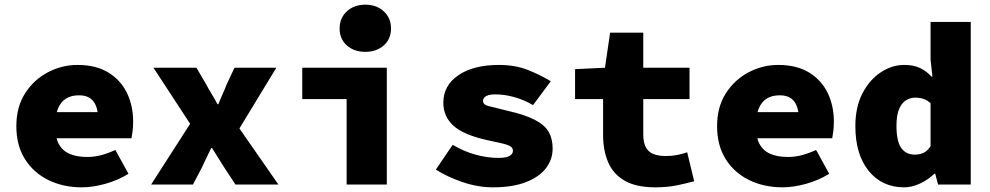

<svg xmlns="http://www.w3.org/2000/svg" viewBox="-20 -790 4240 822"><path d="M330 12Q251 12 187.5 -19Q124 -50 87 -108.5Q50 -167 50 -250Q50 -332 87.5 -390.5Q125 -449 185 -480.5Q245 -512 312 -512Q391 -512 444 -479.5Q497 -447 523.5 -392Q550 -337 550 -270Q550 -248 547.5 -227.5Q545 -207 543 -198H180V-310H424L400 -280Q400 -330 380 -356Q360 -382 318 -382Q285 -382 262.5 -368Q240 -354 228 -324.5Q216 -295 216 -250Q216 -203 231.5 -174Q247 -145 277.5 -131.5Q308 -118 354 -118Q384 -118 412.5 -125.5Q441 -133 474 -148L530 -46Q485 -18 431 -3Q377 12 330 12Z M627 0 794 -260 637 -500H821L862 -430Q873 -409 886.5 -387Q900 -365 911 -344H915Q923 -365 933 -387Q943 -409 951 -430L984 -500H1163L1005 -240L1172 0H988L942 -70Q929 -91 915 -113Q901 -135 888 -156H884Q874 -135 863.5 -113.5Q853 -92 843 -70L806 0Z M1464 0V-366H1274V-500H1636V0ZM1544 -568Q1496 -568 1465 -595.5Q1434 -623 1434 -668Q1434 -713 1465 -741.5Q1496 -770 1544 -770Q1592 -770 1623 -741.5Q1654 -713 1654 -668Q1654 -623 1623 -595.5Q1592 -568 1544 -568Z M2090 12Q2026 12 1960 -10.5Q1894 -33 1846 -64L1918 -170Q1965 -142 2015.5 -128Q2066 -114 2114 -114Q2147 -114 2161.5 -122.5Q2176 -131 2176 -144Q2176 -153 2170.5 -159Q2165 -165 2152.5 -169.5Q2140 -174 2119 -178.5Q2098 -183 2066 -190Q1963 -213 1920.5 -252.5Q1878 -292 1878 -350Q1878 -424 1942.5 -468Q2007 -512 2116 -512Q2187 -512 2242.5 -489.5Q2298 -467 2338 -442L2262 -340Q2223 -363 2181 -374.5Q2139 -386 2100 -386Q2084 -386 2072.5 -383Q2061 -380 2054.5 -373.5Q2048 -367 2048 -358Q2048 -342 2071 -336Q2094 -330 2152 -316Q2227 -299 2269.5 -277Q2312 -255 2329 -225.5Q2346 -196 2346 -154Q2346 -107 2317 -69.5Q2288 -32 2231 -10Q2174 12 2090 12Z M2786 12Q2704 12 2655 -16Q2606 -44 2584 -94.5Q2562 -145 2562 -212V-366H2442V-494L2570 -500L2592 -650H2734V-500H2932V-366H2734V-215Q2734 -180 2745 -159.5Q2756 -139 2777.5 -130.5Q2799 -122 2831 -122Q2857 -122 2879.5 -126.5Q2902 -131 2922 -138L2952 -14Q2919 -5 2878 3.5Q2837 12 2786 12Z M3330 12Q3251 12 3187.5 -19Q3124 -50 3087 -108.5Q3050 -167 3050 -250Q3050 -332 3087.5 -390.5Q3125 -449 3185 -480.5Q3245 -512 3312 -512Q3391 -512 3444 -479.5Q3497 -447 3523.5 -392Q3550 -337 3550 -270Q3550 -248 3547.5 -227.5Q3545 -207 3543 -198H3180V-310H3424L3400 -280Q3400 -330 3380 -356Q3360 -382 3318 -382Q3285 -382 3262.5 -368Q3240 -354 3228 -324.5Q3216 -295 3216 -250Q3216 -203 3231.5 -174Q3247 -145 3277.5 -131.5Q3308 -118 3354 -118Q3384 -118 3412.5 -125.5Q3441 -133 3474 -148L3530 -46Q3485 -18 3431 -3Q3377 12 3330 12Z M3851 12Q3756 12 3699 -58.5Q3642 -129 3642 -250Q3642 -332 3672.5 -390.5Q3703 -449 3751 -480.5Q3799 -512 3851 -512Q3891 -512 3918.5 -499Q3946 -486 3968 -462H3972L3964 -534V-696H4136V0H3996L3984 -46H3980Q3954 -21 3919.5 -4.5Q3885 12 3851 12ZM3896 -128Q3917 -128 3933.5 -135.5Q3950 -143 3964 -164V-348Q3949 -362 3932.5 -367Q3916 -372 3898 -372Q3877 -372 3858.5 -360.5Q3840 -349 3829 -322.5Q3818 -296 3818 -252Q3818 -185 3838.5 -156.5Q3859 -128 3896 -128Z"/></svg>

Font: Source Code Pro ExtraLight Black
Style: Regular
Weight: 900
Monospace: yes
Version: Version 1.018;hotconv 1.0.116;makeotfexe 2.5.65601